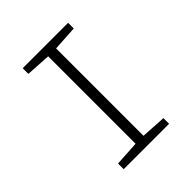

<svg xmlns="http://www.w3.org/2000/svg" viewBox="-198 -837 960 960"><g transform="rotate(-45 281.5 -357.0)"><path d="M121 0V-40L253 -48V-666L121 -674V-714H442V-674L309 -666V-48L442 -40V0Z"/></g></svg>

Font: Noto Sans Mono SemiCondensed Light
Style: Regular
Weight: 300
Width: 4
Designer: Monotype Design Team
Foundry: Monotype Imaging Inc.
Version: Version 2.014; ttfautohint (v1.8.4.7-5d5b)